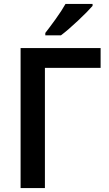

<svg xmlns="http://www.w3.org/2000/svg" viewBox="-20 -959 554 979"><path d="M493 -714V-613H209V0H85V-714ZM452 -939H314Q295 -905 264 -862Q233 -819 211 -791V-779H291Q327 -806 377.5 -853.5Q428 -901 452 -929Z"/></svg>

Font: Noto Sans Display Medium
Style: Regular
Weight: 500
Designer: Monotype Design Team
Foundry: Monotype Imaging Inc.
Version: Version 1.900